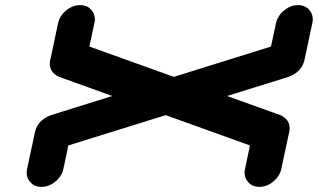

<svg xmlns="http://www.w3.org/2000/svg" viewBox="-20 -729 1240 749"><path d="M1105.5 -428.7H1104L865.7 -354.5L1072.3 -280.3H1073.7V-279.8Q1109.9 -263.2 1109.9 -229Q1109.9 -221.2 1107.9 -212.9L1077.6 -70.8Q1071.3 -41.5 1046.1 -20.8Q1021 0 991.7 0Q962.4 0 946.3 -21Q934.1 -35.6 934.1 -55.2Q934.1 -62.5 936 -70.8L955.1 -161.6L626.5 -279.8L246.6 -161.6L227.5 -70.8Q221.2 -41.5 196 -20.8Q170.9 0 141.6 0Q112.3 0 96.2 -21Q84 -35.6 84 -55.2Q84 -62.5 85.9 -70.8L116.2 -212.9Q126 -259.8 178.7 -279.8V-280.3H180.2L418 -354.5L211.9 -428.7H210.4V-429.2Q174.3 -445.8 174.3 -480Q174.3 -487.8 176.3 -496.1L206.5 -638.2Q212.9 -667.5 238 -688.2Q263.2 -709 292.5 -709Q321.8 -709 337.9 -688.5Q350.1 -673.3 350.1 -653.8Q350.1 -646.5 348.1 -638.2L328.6 -547.4L658.2 -429.2L1037.1 -547.4L1056.6 -638.2Q1063 -667.5 1088.1 -688.2Q1113.3 -709 1142.6 -709Q1171.9 -709 1188 -688.5Q1200.2 -673.3 1200.2 -653.8Q1200.2 -646.5 1198.2 -638.2L1168 -496.1Q1158.2 -449.2 1105.5 -429.2Z"/></svg>

Font: Robtronika
Style: Italic
Weight: 400
Italic angle: -12°
Designer: GGBot
Version: 1.00